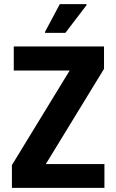

<svg xmlns="http://www.w3.org/2000/svg" viewBox="-20 -914 566 934"><path d="M38 0V-111L319 -571H47V-688H486V-579L203 -116H488V0ZM199 -754V-759L271 -894H401V-889L298 -754Z"/></svg>

Font: Saira Semi Condensed SemiBold
Style: Regular
Weight: 600
Width: 4
Designer: Hector Gatti with collaboration of the Omnibus-Type team
Foundry: Omnibus-Type
Version: Version 1.001; ttfautohint (v1.8)